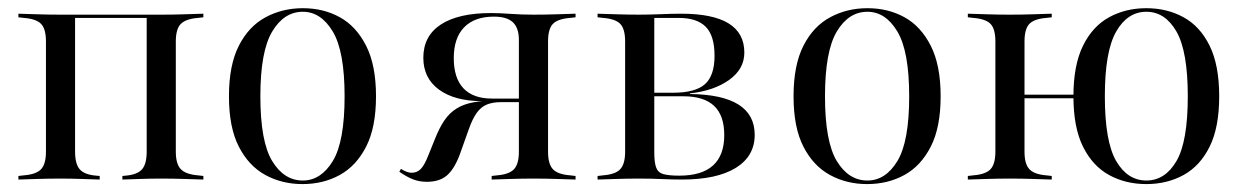

<svg xmlns="http://www.w3.org/2000/svg" viewBox="-20 -447 3105 478"><path d="M381.5 -2.4Q355.6 -2.4 332.7 -1.6Q309.7 -0.8 284.7 0V-8.9L292.7 -9.7Q321.8 -12.1 333.5 -25.4Q345.2 -38.7 345.2 -69.4V-410.5H381.5Q410.5 -410.5 435.1 -411.3Q459.7 -412.1 486.3 -412.9V-404L472.6 -402.4Q442.7 -400 430.2 -387.5Q417.7 -375 417.7 -343.5V-69.4Q417.7 -38.7 430.2 -25.8Q442.7 -12.9 472.6 -10.5L486.3 -8.9V0Q459.7 -0.8 435.1 -1.6Q410.5 -2.4 381.5 -2.4ZM130.6 -2.4Q101.6 -2.4 77 -1.6Q52.4 -0.8 25.8 0V-8.9L39.5 -10.5Q70.2 -12.9 82.3 -25.8Q94.4 -38.7 94.4 -69.4V-343.5Q94.4 -375 82.3 -387.5Q70.2 -400 39.5 -402.4L25.8 -404V-412.9Q52.4 -412.1 77 -411.3Q101.6 -410.5 130.6 -410.5H166.9V-69.4Q166.9 -38.7 178.6 -25.4Q190.3 -12.1 219.4 -9.7L228.2 -8.9V0Q202.4 -0.8 179.4 -1.6Q156.5 -2.4 130.6 -2.4ZM150 -402.4V-410.5H362.9V-402.4Z M733.1 11.3Q682.3 11.3 640.7 -11.3Q599.2 -33.9 574.6 -81.9Q550 -129.8 550 -207.3Q550 -284.7 574.6 -333.1Q599.2 -381.5 641.1 -404Q683.1 -426.6 733.9 -426.6Q785.5 -426.6 826.2 -404Q866.9 -381.5 891.5 -333.1Q916.1 -284.7 916.1 -207.3Q916.1 -129.8 891.5 -81.9Q866.9 -33.9 825.8 -11.3Q784.7 11.3 733.1 11.3ZM733.9 2.4Q779 2.4 808.5 -46Q837.9 -94.4 837.9 -207.3Q837.9 -319.4 808.5 -368.5Q779 -417.7 733.9 -417.7Q687.1 -417.7 657.7 -368.5Q628.2 -319.4 628.2 -207.3Q628.2 -94.4 657.7 -46Q687.1 2.4 733.9 2.4Z M1308.1 -2.4Q1279.8 -2.4 1255.2 -1.6Q1230.6 -0.8 1204 0V-8.9L1217.7 -10.5Q1247.6 -12.9 1259.7 -25.8Q1271.8 -38.7 1271.8 -69.4V-347.6Q1271.8 -377.4 1256.9 -391.5Q1241.9 -405.6 1209.7 -405.6Q1161.3 -405.6 1135.5 -379Q1109.7 -352.4 1109.7 -302.4Q1109.7 -252.4 1133.9 -227Q1158.1 -201.6 1204.8 -201.6H1290.3V-195.2H1180.6Q1112.1 -195.2 1073 -223.8Q1033.9 -252.4 1033.9 -303.2Q1033.9 -357.3 1077.4 -385.9Q1121 -414.5 1202.4 -414.5Q1224.2 -414.5 1250.8 -412.5Q1277.4 -410.5 1308.1 -410.5Q1336.3 -410.5 1361.3 -411.3Q1386.3 -412.1 1412.9 -412.9V-404L1399.2 -402.4Q1368.5 -400 1356.5 -387.5Q1344.4 -375 1344.4 -343.5V-69.4Q1344.4 -38.7 1356.5 -25.8Q1368.5 -12.9 1399.2 -10.5L1412.9 -8.9V0Q1386.3 -0.8 1361.3 -1.6Q1336.3 -2.4 1308.1 -2.4ZM1042.7 5.6Q1024.2 5.6 1008.5 -0.4Q992.7 -6.5 974.2 -19.4L978.2 -26.6Q993.5 -16.9 1004.8 -16.9Q1018.5 -16.9 1027.8 -26.6Q1037.1 -36.3 1046.8 -61.3L1062.1 -99.2Q1073.4 -128.2 1086.3 -147.2Q1099.2 -166.1 1116.9 -177Q1134.7 -187.9 1158.9 -192.3Q1183.1 -196.8 1216.9 -196.8H1286.3V-192.7H1227.4Q1206.5 -192.7 1191.9 -186.7Q1177.4 -180.6 1166.9 -166.1Q1156.5 -151.6 1147.6 -126.6L1123.4 -58.9Q1109.7 -24.2 1091.5 -9.3Q1073.4 5.6 1042.7 5.6Z M1572.6 -2.4Q1543.5 -2.4 1519 -1.6Q1494.4 -0.8 1467.7 0V-8.9L1481.5 -10.5Q1512.1 -12.9 1524.2 -25.8Q1536.3 -38.7 1536.3 -69.4V-343.5Q1536.3 -375 1524.2 -387.5Q1512.1 -400 1481.5 -402.4L1467.7 -404V-412.9Q1494.4 -412.1 1519 -411.3Q1543.5 -410.5 1572.6 -410.5H1570.2Q1597.6 -410.5 1625.8 -411.7Q1654 -412.9 1675.8 -412.9Q1754.8 -412.9 1794 -388.7Q1833.1 -364.5 1833.1 -316.1Q1833.1 -275 1795.2 -248Q1757.3 -221 1697.6 -214.5V-212.9Q1778.2 -212.1 1818.5 -186.7Q1858.9 -161.3 1858.9 -111.3Q1858.9 -58.1 1811.7 -29Q1764.5 0 1678.2 0Q1654 0 1628.2 -1.2Q1602.4 -2.4 1573.4 -2.4ZM1608.9 -67.7Q1608.9 -43.5 1613.3 -30.6Q1617.7 -17.7 1631 -13.7Q1644.4 -9.7 1671 -9.7Q1727.4 -9.7 1755.2 -35.1Q1783.1 -60.5 1783.1 -110.5Q1783.1 -159.7 1757.7 -183.5Q1732.3 -207.3 1681.5 -207.3H1584.7V-216.1H1654.8Q1711.3 -216.1 1735.1 -237.5Q1758.9 -258.9 1758.9 -308.1Q1758.9 -358.1 1737.1 -380.2Q1715.3 -402.4 1669.4 -402.4H1606.5L1608.9 -404Z M2138.7 11.3Q2087.9 11.3 2046.4 -11.3Q2004.8 -33.9 1980.2 -81.9Q1955.6 -129.8 1955.6 -207.3Q1955.6 -284.7 1980.2 -333.1Q2004.8 -381.5 2046.8 -404Q2088.7 -426.6 2139.5 -426.6Q2191.1 -426.6 2231.9 -404Q2272.6 -381.5 2297.2 -333.1Q2321.8 -284.7 2321.8 -207.3Q2321.8 -129.8 2297.2 -81.9Q2272.6 -33.9 2231.5 -11.3Q2190.3 11.3 2138.7 11.3ZM2139.5 2.4Q2184.7 2.4 2214.1 -46Q2243.5 -94.4 2243.5 -207.3Q2243.5 -319.4 2214.1 -368.5Q2184.7 -417.7 2139.5 -417.7Q2092.7 -417.7 2063.3 -368.5Q2033.9 -319.4 2033.9 -207.3Q2033.9 -94.4 2063.3 -46Q2092.7 2.4 2139.5 2.4Z M2458.1 -206.5V-343.5Q2458.1 -375 2446 -387.5Q2433.9 -400 2403.2 -402.4L2389.5 -404V-412.9Q2416.1 -412.1 2440.7 -411.3Q2465.3 -410.5 2494.4 -410.5Q2522.6 -410.5 2547.2 -411.3Q2571.8 -412.1 2598.4 -412.9V-404L2584.7 -402.4Q2554.8 -400 2542.7 -387.5Q2530.6 -375 2530.6 -343.5V-206.5ZM2494.4 -2.4Q2465.3 -2.4 2440.7 -1.6Q2416.1 -0.8 2389.5 0V-8.9L2403.2 -10.5Q2433.9 -12.9 2446 -25.8Q2458.1 -38.7 2458.1 -69.4V-206.5H2530.6V-69.4Q2530.6 -38.7 2542.7 -25.8Q2554.8 -12.9 2584.7 -10.5L2598.4 -8.9V0Q2571.8 -0.8 2547.2 -1.6Q2522.6 -2.4 2494.4 -2.4ZM2833.9 11.3Q2782.3 11.3 2741.1 -11.3Q2700 -33.9 2676.2 -81.9Q2652.4 -129.8 2652.4 -207.3Q2652.4 -284.7 2676.2 -333.1Q2700 -381.5 2741.1 -404Q2782.3 -426.6 2833.9 -426.6Q2885.5 -426.6 2926.6 -404Q2967.7 -381.5 2991.5 -333.1Q3015.3 -284.7 3015.3 -207.3Q3015.3 -129.8 2991.5 -81.9Q2967.7 -33.9 2926.6 -11.3Q2885.5 11.3 2833.9 11.3ZM2496.8 -202.4V-211.3H2686.3V-202.4ZM2833.9 2.4Q2880.6 2.4 2908.9 -46Q2937.1 -94.4 2937.1 -207.3Q2937.1 -319.4 2908.9 -368.5Q2880.6 -417.7 2833.9 -417.7Q2787.1 -417.7 2758.9 -368.5Q2730.6 -319.4 2730.6 -207.3Q2730.6 -94.4 2758.9 -46Q2787.1 2.4 2833.9 2.4Z"/></svg>

Font: Playfair 144pt SemiCondensed Light
Style: Regular
Weight: 300
Width: 4
Designer: Claus Eggers Sørensen
Foundry: Claus Eggers Sørensen
Version: Version 2.203